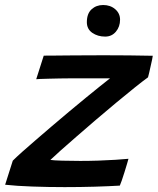

<svg xmlns="http://www.w3.org/2000/svg" viewBox="-54 -743 629 766"><path d="M424 -2.5Q382.5 0 324 1.8Q265.5 3.5 204 3.5Q137.5 3.5 74.5 1.2Q11.5 -1 -33.5 -6L-3 -102Q10.5 -115.5 34.2 -136.8Q58 -158 88.5 -184.2Q119 -210.5 153.2 -239.8Q187.5 -269 221.8 -297.8Q256 -326.5 287.5 -352.2Q319 -378 344.2 -398.2Q369.5 -418.5 385 -430.5Q377.5 -430.5 360.5 -430.5Q343.5 -430.5 321.2 -430.5Q299 -430.5 275.2 -430.5Q251.5 -430.5 231 -430.5Q208 -430.5 184.5 -430Q161 -429.5 140.8 -429Q120.5 -428.5 107 -428Q93.5 -427.5 90.5 -427L120.5 -521Q133.5 -521 158.8 -521.2Q184 -521.5 217 -521.8Q250 -522 287 -522.2Q324 -522.5 361 -522.5Q408.5 -522.5 460.5 -522Q512.5 -521.5 555.5 -520.5Q555.5 -517.5 553 -506Q550.5 -494.5 547.2 -479.8Q544 -465 541 -452.2Q538 -439.5 536.5 -434.5Q515 -419 482 -392.5Q449 -366 409.5 -333.2Q370 -300.5 329.8 -266Q289.5 -231.5 252.8 -199.5Q216 -167.5 188.2 -142.8Q160.5 -118 147 -105Q159.5 -103 194.2 -102Q229 -101 266 -101Q301.5 -101 338.2 -102.2Q375 -103.5 406.8 -105.5Q438.5 -107.5 458.5 -109.5Q457.5 -105 453 -90Q448.5 -75 442.8 -56.5Q437 -38 431.8 -22.8Q426.5 -7.5 424 -2.5ZM357.5 -723Q386.5 -723 405.8 -706.2Q425 -689.5 425 -664.5Q425 -636.5 408.5 -616.8Q392 -597 365.5 -597Q336 -597 314.2 -612Q292.5 -627 292.5 -654.5Q292.5 -688.5 311.2 -705.8Q330 -723 357.5 -723Z"/></svg>

Font: Grandstander Thin Medium
Style: Italic
Weight: 500
Italic angle: -15°
Version: Version 1.200